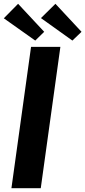

<svg xmlns="http://www.w3.org/2000/svg" viewBox="-22 -988 448 1008"><path d="M38 0H192L295 -742H141ZM-2 -892 163 -775 210 -821 73 -968ZM193 -893 358 -775 406 -821 269 -968Z"/></svg>

Font: Cheyenne Sans
Style: Bold Italic
Weight: 700
Italic angle: -8.13011°
Designer: The Public Sans project authors (U.S. Web Design System), Libre Franklin designed by Pablo Impallari and Rodrigo Fuenzal
Foundry: The Cheyenne Sans Project Authors
Version: Version 2.007